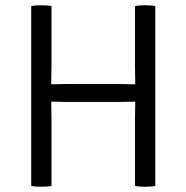

<svg xmlns="http://www.w3.org/2000/svg" viewBox="-20 -706 708 729"><path d="M175.5 0Q159.5 3 136 3Q113 3 98.5 0V-683Q113 -686 136 -686Q159.5 -686 175.5 -683V-460Q175.5 -439 175 -422.5Q174.5 -406 174.5 -386Q178 -386 191.5 -386.2Q205 -386.5 218.2 -386.8Q231.5 -387 235 -387H433Q436.5 -387 449.8 -386.8Q463 -386.5 476.5 -386.2Q490 -386 493.5 -386Q493.5 -406 493 -422.5Q492.5 -439 492.5 -460V-683Q507 -686 530 -686Q553.5 -686 569.5 -683V0Q553.5 3 530 3Q507 3 492.5 0V-246Q492.5 -267 493 -283.5Q493.5 -300 493.5 -320Q490 -320 476.5 -319.8Q463 -319.5 449.8 -319.2Q436.5 -319 433 -319H235Q231.5 -319 218.2 -319.2Q205 -319.5 191.5 -319.8Q178 -320 174.5 -320Q174.5 -300 175 -283.5Q175.5 -267 175.5 -246Z"/></svg>

Font: Signika SC Light
Style: Regular
Weight: 300
Designer: Anna Giedryś
Foundry: Anna Giedryś
Version: Version 2.000; ttfautohint (v1.8.3) -l 8 -r 50 -G 200 -x 9 -